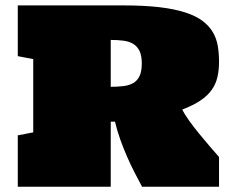

<svg xmlns="http://www.w3.org/2000/svg" viewBox="-20 -708 886 728"><path d="M810.5 0H518.6Q504.9 -25.4 490.2 -54Q475.6 -82.5 461.9 -113.8Q448.2 -145 436.3 -178.2Q424.3 -211.4 416 -246.6H399.9V0H47.4V-194.8L106 -206.1V-483.9L47.4 -495.1V-687.5H447.3Q526.9 -687.5 584.7 -680.7Q642.6 -673.8 682.9 -660.6Q723.1 -647.5 748 -628.7Q772.9 -609.9 786.9 -586.2Q800.8 -562.5 805.7 -534.2Q810.5 -505.9 810.5 -474.1Q810.5 -441.9 804.4 -415.5Q798.3 -389.2 782.7 -367.2Q767.1 -345.2 740 -326.9Q712.9 -308.6 670.9 -292.5Q679.7 -274.9 697 -250.7Q714.4 -226.6 734.9 -201.4Q755.4 -176.3 775.6 -152.8Q795.9 -129.4 810.5 -112.8ZM399.9 -378.9Q426.8 -378.9 448.5 -381.6Q470.2 -384.3 485.6 -393.3Q501 -402.3 509.3 -419.9Q517.6 -437.5 517.6 -467.3Q517.6 -496.6 509.3 -514.2Q501 -531.7 485.6 -541.3Q470.2 -550.8 448.5 -553.7Q426.8 -556.6 399.9 -556.6Z"/></svg>

Font: Holtwood One SC
Style: Regular
Weight: 400
Version: Version 1.000